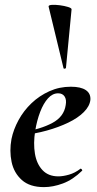

<svg xmlns="http://www.w3.org/2000/svg" viewBox="-20 -754 397 786"><path d="M160 12Q102 12 69.5 -17Q37 -46 27.5 -91Q18 -136 27 -185Q35 -224 56 -262.5Q77 -301 109 -331.5Q141 -362 182 -380.5Q223 -399 270 -399Q311 -399 331.5 -385Q352 -371 350 -345Q347 -319 323 -295Q299 -271 259.5 -252Q220 -233 171.5 -219.5Q123 -206 73 -201L75 -214Q146 -225 194 -250.5Q242 -276 249 -324Q253 -346 244.5 -359Q236 -372 218 -372Q195 -372 176.5 -351.5Q158 -331 144.5 -296Q131 -261 124 -218Q116 -167 123 -125Q130 -83 154 -57.5Q178 -32 219 -32Q238 -32 262.5 -39Q287 -46 309 -63Q311 -65 314.5 -61Q318 -57 316 -55Q278 -18 237.5 -3Q197 12 160 12ZM240 -475 179 -727Q178 -733 192 -734Q206 -735 225 -732.5Q244 -730 258.5 -725.5Q273 -721 273 -716L250 -476Q250 -474 245.5 -473Q241 -472 240 -475Z"/></svg>

Font: Cormorant
Style: Bold Italic
Weight: 700
Italic angle: -10°
Designer: Christian Thalmann (Catharsis Fonts)
Foundry: Catharsis Fonts
Version: Version 4.000